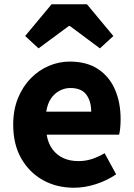

<svg xmlns="http://www.w3.org/2000/svg" viewBox="-20 -867 628 901"><path d="M327 14Q246 14 182 -21.5Q118 -57 80 -123Q42 -189 42 -282Q42 -351 64 -405.5Q86 -460 124 -499Q162 -538 209.5 -558Q257 -578 307 -578Q387 -578 440 -543Q493 -508 519.5 -447Q546 -386 546 -308Q546 -285 544 -265.5Q542 -246 539 -235H199Q206 -193 227 -165.5Q248 -138 278.5 -124.5Q309 -111 348 -111Q381 -111 410.5 -120.5Q440 -130 471 -148L525 -49Q483 -20 430.5 -3Q378 14 327 14ZM197 -343H408Q408 -392 385 -423Q362 -454 310 -454Q284 -454 260 -441.5Q236 -429 219.5 -405Q203 -381 197 -343ZM98 -698 222 -847H388L512 -698L449 -640L308 -745H303L161 -640Z"/></svg>

Font: Noto Sans KR Thin ExtraBold
Style: Regular
Weight: 800
Version: Version 2.004-H2;hotconv 1.0.118;makeotfexe 2.5.65603